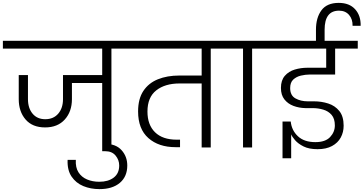

<svg xmlns="http://www.w3.org/2000/svg" viewBox="-49 -1023 2522 1332"><path d="M264 -139Q176 -139 128.5 -194Q81 -249 81 -335V-502H145V-335Q145 -273 177 -234.5Q209 -196 265 -196Q322 -196 355 -234.5Q388 -273 388 -335V-502H660V-686H-29V-740H864V-686H724V0H660V-447H450V-335Q450 -249 400.5 -194Q351 -139 264 -139Z M641 289Q580 289 529 268Q478 247 447.5 202Q417 157 420 86H477Q474 139 495.5 172.5Q517 206 555 222Q593 238 640 238Q702 238 740 209Q778 180 778 125Q778 87 753 56.5Q728 26 681 26H660V-25H681Q755 -25 794.5 19Q834 63 834 125Q834 202 782.5 245.5Q731 289 641 289Z M806 -686V-740H1554V-686H1413V0H1350V-444H1197Q1096 -444 1035 -396Q974 -348 974 -249Q974 -157 1026.5 -105.5Q1079 -54 1177 -54H1200V-2H1169Q1052 -2 980.5 -65Q909 -128 909 -250Q909 -337 945.5 -392Q982 -447 1046.5 -473Q1111 -499 1195 -499H1350V-686Z M1637 0V-686H1496V-740H1841V-686H1700V0Z M1911 75V-180H1968Q1974 -119 2017.5 -78Q2061 -37 2139 -37Q2208 -37 2241 -72Q2274 -107 2274 -153Q2274 -200 2251.5 -226Q2229 -252 2193.5 -262.5Q2158 -273 2120 -273H2069Q2025 -274 1986.5 -288.5Q1948 -303 1924 -333.5Q1900 -364 1900 -413Q1900 -466 1927 -497Q1954 -528 1996 -540.5Q2038 -553 2083 -553H2214V-686H1772V-740H2433V-686H2276V-506H2101Q2070 -506 2038.5 -498.5Q2007 -491 1985.5 -471Q1964 -451 1964 -412Q1964 -361 2000.5 -340.5Q2037 -320 2086 -320H2130Q2181 -320 2228 -305Q2275 -290 2305 -253Q2335 -216 2335 -151Q2335 -106 2315 -69Q2295 -32 2254.5 -10Q2214 12 2154 12Q2095 12 2057 -7Q2019 -26 1998 -50.5Q1977 -75 1971 -91V75ZM2143 -727V-817Q2143 -900 2181 -951.5Q2219 -1003 2301 -1003Q2375 -1003 2415 -958.5Q2455 -914 2453 -844H2397Q2398 -890 2372.5 -919.5Q2347 -949 2303 -949Q2203 -949 2203 -817V-727Z"/></svg>

Font: Poppins Light
Style: Regular
Weight: 300
Designer: Ninad Kale (Devanagari), Jonny Pinhorn (Latin)
Version: Version 5.002